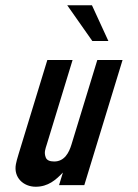

<svg xmlns="http://www.w3.org/2000/svg" viewBox="-20 -704 525 730"><path d="M219.2 -48 204.5 0H300.5L446 -476H350L251.6 -154C242.4 -124 225.4 -90 186 -90C168.7 -90 158.1 -95 154.1 -105C146.5 -124.4 152.7 -137.9 157.6 -154L256 -476H160L50.6 -118C45.5 -101.3 42.1 -88.7 40.5 -80C30.8 -29.1 69 6 115.7 6C163.1 6 192.4 -20.1 219.2 -48ZM331.1 -548H392.1L329.6 -684H235.6Z"/></svg>

Font: Din Kursivschrift
Style: Eng
Weight: 400
Version: Version 1.089